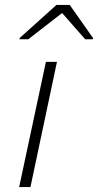

<svg xmlns="http://www.w3.org/2000/svg" viewBox="-20 -762 399 782"><path d="M58 0 167 -510H212L104 0ZM59 -602 60 -607 210 -742H264L359 -607L358 -602H327L233 -709L95 -602Z"/></svg>

Font: Saira Expanded ExtraLight
Style: Italic
Weight: 250
Width: 7
Italic angle: -12°
Designer: Hector Gatti with collaboration of the Omnibus-Type team
Foundry: Omnibus-Type
Version: Version 1.101